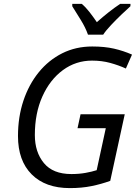

<svg xmlns="http://www.w3.org/2000/svg" viewBox="-20 -965 720 995"><path d="M341.8 9.8Q215.3 9.8 144.3 -61.3Q73.2 -132.3 73.2 -259.8Q73.2 -358.4 101.3 -442.9Q129.4 -527.3 180.9 -590.6Q232.4 -653.8 302.7 -689Q373 -724.1 458 -724.1Q522 -724.1 570.8 -712.9Q619.6 -701.7 664.1 -682.1L632.3 -609.9Q594.7 -627 551.3 -638.9Q507.8 -650.9 457 -650.9Q373 -650.9 305.9 -601.6Q238.8 -552.2 199.7 -465.3Q160.6 -378.4 160.6 -265.1Q160.6 -176.8 207.5 -119.9Q254.4 -63 350.1 -63Q389.6 -63 423.3 -69.1Q457 -75.2 481 -83L528.3 -300.8H381.8L397.5 -373H626.5L551.3 -27.8Q505.9 -11.2 454.8 -0.7Q403.8 9.8 341.8 9.8ZM436 -785.2Q422.9 -822.8 397.9 -862.8Q373 -902.8 354.5 -932.6V-944.8H403.8Q423.8 -928.2 443.6 -902.8Q463.4 -877.4 481.9 -850.1Q545.4 -906.7 602.5 -944.8H656.2L655.8 -932.6Q638.2 -917 610.6 -890.6Q583 -864.3 556.2 -835.9Q529.3 -807.6 514.6 -785.2Z"/></svg>

Font: Open Sans
Style: Italic
Weight: 400
Italic angle: -12°
Designer: Monotype Design Team
Foundry: Monotype Imaging Inc.
Version: Version 3.000; ttfautohint (v1.8.4)